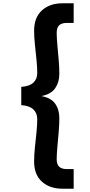

<svg xmlns="http://www.w3.org/2000/svg" viewBox="-20 -946 548 1165"><path d="M109 -308V-419Q158 -422 182 -444Q206 -466 206 -503Q206 -538 201.5 -582.5Q197 -627 192 -674Q187 -721 187 -760Q187 -840 234.5 -883Q282 -926 358 -926H427V-807H386Q354 -807 339 -792.5Q324 -778 324 -747Q324 -717 328 -673.5Q332 -630 336 -583.5Q340 -537 340 -498Q340 -447 315 -411Q290 -375 235 -364V-362Q290 -352 315 -316.5Q340 -281 340 -229Q340 -190 336 -143.5Q332 -97 328 -53.5Q324 -10 324 21Q324 51 339 65.5Q354 80 386 80H427V199H358Q282 199 234.5 156.5Q187 114 187 34Q187 -7 192 -53Q197 -99 201.5 -144Q206 -189 206 -223Q206 -260 182 -282.5Q158 -305 109 -308Z"/></svg>

Font: Parkinsans SemiBold
Style: Regular
Weight: 600
Designer: Red Stone, Indian Type Foundry
Foundry: Indian Type Foundry
Version: Version 1.000